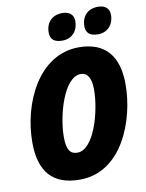

<svg xmlns="http://www.w3.org/2000/svg" viewBox="-100 -1001 823 1081"><g transform="rotate(-10 311.5 -460.5)"><path d="M511 -778C564 -778 601 -816 601 -874C601 -914 573 -931 536 -931C475 -931 442 -890 442 -836C442 -795 468 -778 511 -778ZM307 -778C361 -778 397 -816 397 -874C397 -914 369 -931 332 -931C271 -931 238 -890 238 -836C238 -795 263 -778 307 -778ZM268 10C512 10 614 -273 614 -474C614 -634 543 -725 390 -725C160 -725 40 -466 40 -242C40 -75 114 10 268 10ZM281 -142C241 -142 220 -166 220 -242C220 -366 279 -575 375 -575C413 -575 434 -542 434 -477C434 -346 374 -142 281 -142Z"/></g></svg>

Font: Noto Sans Condensed Black
Style: Italic
Weight: 900
Width: 3
Italic angle: -12°
Designer: Monotype Design Team
Foundry: Monotype Imaging Inc.
Version: Version 2.013